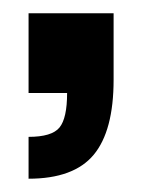

<svg xmlns="http://www.w3.org/2000/svg" viewBox="-20 -140 215 289"><path d="M23 129V66Q58 66 69.5 52Q81 38 81 0H23V-120H151V-20Q151 57 121 93Q91 129 23 129Z"/></svg>

Font: Rokkitt ExtraBold
Style: Regular
Weight: 800
Version: Version 3.103